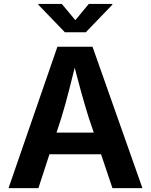

<svg xmlns="http://www.w3.org/2000/svg" viewBox="-20 -968 777 988"><path d="M23.9 0 275.4 -727.5H456.1L712.9 0H558.6L436 -364.3Q416 -427.7 394.8 -505.1Q373.5 -582.5 349.1 -677.2H378.9Q355.5 -582 335.4 -504.2Q315.4 -426.3 296.4 -364.3L177.7 0ZM175.8 -174.3V-285.6H561.5V-174.3ZM297.9 -947.8 367.7 -864.3 437 -947.8H558.1V-943.8L421.4 -801.8H314L177.2 -943.8V-947.8Z"/></svg>

Font: Inter Cardless
Style: Bold
Weight: 700
Designer: Rasmus Andersson
Foundry: rsms
Version: Version 4.001;git-9221beed3